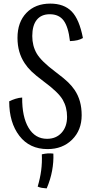

<svg xmlns="http://www.w3.org/2000/svg" viewBox="-20 -787 515 1065"><path d="M394 -288Q414 -258 423.5 -223.5Q433 -189 433 -148Q433 -65 380 -12.5Q327 40 244 40Q144 40 87.5 -33.5Q31 -107 31 -225Q47 -233 66 -239Q85 -245 103 -246Q102 -139 138.5 -78Q175 -17 241 -17Q291 -17 321.5 -50.5Q352 -84 352 -139Q352 -192 328 -233.5Q304 -275 224 -334Q176 -370 154 -391.5Q132 -413 117 -436Q97 -466 87 -501Q77 -536 77 -577Q77 -664 126.5 -715.5Q176 -767 259 -767Q335 -767 377.5 -723.5Q420 -680 440 -576Q426 -568 409.5 -564Q393 -560 368 -559Q359 -638 333 -673Q307 -708 256 -708Q209 -708 184 -677Q159 -646 159 -587Q159 -533 183.5 -490.5Q208 -448 288 -388Q336 -352 357.5 -331Q379 -310 394 -288ZM212 69Q230 65 244.5 64Q259 63 276 65Q278 111 269 160Q260 209 239 258Q224 257 212 255Q200 253 189 248Q203 200 208.5 157.5Q214 115 212 69Z"/></svg>

Font: Atma
Style: Regular
Weight: 400
Designer: Gregori Vincens, Jeremie Hornus, Riccardo Olocco, Yoann Minet.
Foundry: black foundry
Version: Version 1.102;PS 1.100;hotconv 1.0.86;makeotf.lib2.5.63406